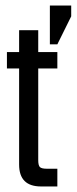

<svg xmlns="http://www.w3.org/2000/svg" viewBox="-20 -673 277 693"><path d="M160 -653H237V-614L187 -513H160ZM118 -564V-485H187V-426H118V-95Q118 -76 124 -70Q130 -64 149 -64H187V0H128Q49 0 49 -79V-426H5V-485H49V-564Z"/></svg>

Font: Teko Light
Style: Regular
Weight: 300
Designer: Manushi Parikh, Jonny Pinhorn
Foundry: Indian Type Foundry
Version: Version 1.105;PS 1.0;hotconv 1.0.78;makeotf.lib2.5.61930; tt